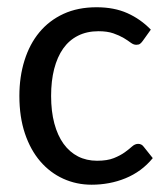

<svg xmlns="http://www.w3.org/2000/svg" viewBox="-20 -505 463 532"><path d="M33.7 0ZM375.5 -391.6Q371.6 -386.2 367.9 -383.5Q364.3 -380.9 357.4 -380.9Q350.1 -380.9 342.3 -386.7Q334.5 -392.6 322.8 -399.7Q311 -406.7 294.2 -412.6Q277.3 -418.5 252.9 -418.5Q220.7 -418.5 196 -406Q171.4 -393.6 155 -370.4Q138.7 -347.2 130.1 -314Q121.6 -280.8 121.6 -239.3Q121.6 -196.3 130.6 -162.8Q139.6 -129.4 156.2 -106.4Q172.9 -83.5 196.3 -71.5Q219.7 -59.6 249 -59.6Q277.3 -59.6 295.4 -66.9Q313.5 -74.2 325.7 -83Q337.9 -91.8 345.9 -99.1Q354 -106.4 362.8 -106.4Q372.6 -106.4 378.4 -98.1L403.3 -66.9Q387.7 -47.9 368.7 -33.9Q349.6 -20 327.6 -11Q305.7 -2 282 2.4Q258.3 6.8 233.9 6.8Q191.9 6.8 155.3 -9.8Q118.7 -26.4 91.6 -57.9Q64.5 -89.4 49.1 -135Q33.7 -180.7 33.7 -239.3Q33.7 -292.5 47.9 -337.6Q62 -382.8 89.1 -415.5Q116.2 -448.2 156 -466.6Q195.8 -484.9 247.6 -484.9Q296.4 -484.9 333 -468.5Q369.6 -452.1 397.9 -422.9Z"/></svg>

Font: Carlito
Style: Regular
Weight: 400
Designer: Lukasz Dziedzic
Foundry: tyPoland Lukasz Dziedzic
Version: Version 1.103; Beta1; all basic design good, some composites